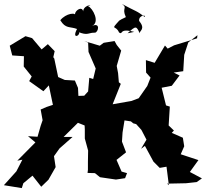

<svg xmlns="http://www.w3.org/2000/svg" viewBox="-37 -928 1058 987"><path d="M663 -290 690 -260 716 -210 688 -163 708 -178 752 -97 784 -65 819 -71 831 24 822 16 919 14 974 8 1001 -11 939 -44 983 -105 892 -135 910 -176 903 -220 846 -245 857 -257 830 -283 836 -380 760 -404 817 -384 794 -477 846 -487 886 -540 856 -555 905 -562 910 -646 931 -710 978 -747 976 -731 858 -695 825 -678 811 -694 758 -605 713 -619 714 -555 737 -529 720 -486 676 -423 639 -409 542 -392 584 -497 574 -505 570 -552 563 -589 586 -668 563 -697 552 -717 496 -708 476 -693 396 -717 416 -709 418 -661 455 -576 442 -522 422 -528 416 -458 396 -436 366 -435 364 -476 348 -514 296 -517 262 -532 242 -627 237 -634 244 -665 209 -701 177 -674 128 -732 94 -742 13 -693 26 -643 86 -639 85 -586 126 -535 113 -511 186 -459 214 -489 235 -389 202 -378 172 -365 182 -310 172 -281 156 -225 107 -228 145 -196 52 -102 78 -107 47 -47 -17 24 75 39 83 14 130 -25 175 32 212 -4 249 -69 237 -148 234 -116 269 -165 336 -224H290L379 -312L353 -301L398 -283L399 -263V-216L416 -154L415 -96V-55L413 -39L451 -38L477 -17L559 -5L606 -12L616 -38L588 -46L562 -106L611 -145L590 -200L593 -247L603 -309L636 -304L648 -294ZM381 -758C416 -747 421 -761 451 -760C468 -761 482 -816 435 -794C479 -812 441 -886 415 -897C456 -907 382 -905 391 -860C393 -909 334 -867 352 -845C356 -867 302 -860 273 -824C300 -779 322 -793 359 -779C331 -726 374 -742 370 -762ZM619 -757C662 -797 664 -795 681 -757C680 -771 713 -778 678 -821C676 -852 718 -852 706 -841C667 -873 663 -868 589 -908C622 -886 587 -889 610 -840C572 -823 567 -814 575 -821C528 -769 558 -802 575 -761C598 -746 571 -786 653 -764Z"/></svg>

Font: Asimov Aggro
Style: Medium
Weight: 500
Designer: Google
Version: Version 2.000980; 2014